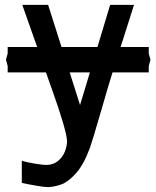

<svg xmlns="http://www.w3.org/2000/svg" viewBox="-20 -570 640 788"><path d="M169.5 107Q197 107 216.5 91.8Q236 76.5 245.5 53.8Q255 31 255 9.5Q255 -11 237.8 -69Q220.5 -127 197 -192.5L168.5 -273H11.5V-299L4.5 -325L11.5 -350.5V-377H132.5Q88 -503.5 71.5 -550H177.5L232.5 -377H380L432 -550H530L475 -377H590.5V-350.5L597.5 -325L590.5 -299V-273H442L436 -254Q426.5 -224 396 -118.5Q358 12.5 349 37Q323.5 106 291.8 141.2Q260 176.5 232.8 186.5Q205.5 196.5 177.5 198Q167 198.5 128.2 192Q89.5 185.5 69.5 180.5V89.5Q88.5 96 122.5 101.5Q156.5 107 169.5 107ZM308.5 -139 349 -273H266Z"/></svg>

Font: JuliaMono Medium
Style: Regular
Weight: 500
Monospace: yes
Designer: cormullion
Foundry: corm
Version: Version 0.054; ttfautohint (v1.8.4)